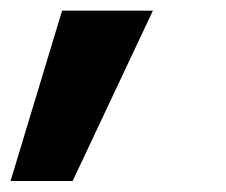

<svg xmlns="http://www.w3.org/2000/svg" viewBox="-42 -134 418 355"><path d="M-22.5 200.7 72.8 -114.3H240.7L92.3 200.7Z"/></svg>

Font: Inter Extra Bold
Style: Italic
Weight: 800
Italic angle: -9.39999°
Designer: Rasmus Andersson
Foundry: rsms
Version: Version 4.000;git-3c8e0fc